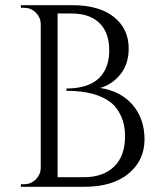

<svg xmlns="http://www.w3.org/2000/svg" viewBox="-20 -720 626 740"><path d="M304 0H60L61 -10H73Q99 -10 117.5 -28Q136 -46 137 -72V-628Q136 -654 117.5 -672Q99 -690 73 -690H61L60 -700H259Q362 -700 419 -654.5Q476 -609 476 -533Q476 -473 444 -433.5Q412 -394 366 -381Q445 -369 491 -316Q537 -263 537 -182.5Q537 -102 475.5 -51Q414 0 304 0ZM202 -37H300Q301 -37 302 -37Q378 -37 420 -78Q462 -119 462 -195Q462 -238 447.5 -270.5Q433 -303 411 -322Q353 -370 237 -370Q237 -370 236 -370V-379Q368 -379 395 -477Q401 -499 401 -526Q401 -594 363.5 -631Q326 -668 255 -668H202Z"/></svg>

Font: Cinzel Decorative
Style: Regular
Weight: 400
Designer: Natanael Gama
Version: Version 1.001;PS 001.001;hotconv 1.0.56;makeotf.lib2.0.21325